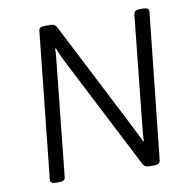

<svg xmlns="http://www.w3.org/2000/svg" viewBox="-79 -782 877 864"><g transform="rotate(-10 359.5 -350.0)"><path d="M111 2Q81 2 83 -16L153 -684Q154 -694 161 -698Q168 -702 185 -702H201Q210 -702 216.5 -700.5Q223 -699 227.5 -695.5Q232 -692 235 -686L485 -198Q496 -176 503.5 -161Q511 -146 516.5 -135Q522 -124 526 -113L530 -114Q530 -131 531.5 -148Q533 -165 536 -191L587 -684Q589 -694 596 -698Q603 -702 619 -702H627Q658 -702 656 -684L585 -16Q584 -7 576.5 -2.5Q569 2 554 2H538Q530 2 523.5 0.5Q517 -1 513.5 -4Q510 -7 507 -11L249 -514Q235 -541 227 -558.5Q219 -576 213 -593L209 -592Q209 -576 207 -557Q205 -538 203 -517L151 -16Q150 -6 143 -2Q136 2 119 2Z"/></g></svg>

Font: Asap Light
Style: Italic
Weight: 300
Italic angle: -6°
Designer: Pablo Cosgaya
Foundry: Omnibus-Type
Version: Version 3.001